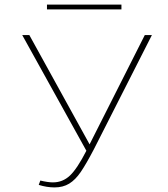

<svg xmlns="http://www.w3.org/2000/svg" viewBox="-20 -811 734 838"><path d="M643 -658 389 -158Q356 -95 332.5 -60.5Q309 -26 282 -9.5Q255 7 218 7Q185 7 149 -4L156 -23Q189 -15 211 -15Q254 -15 285.5 -45Q317 -75 357 -153L77 -658H108L371 -181L612 -658ZM185 -791H510V-770H185Z"/></svg>

Font: Ysabeau Extralight
Style: Regular
Weight: 200
Designer: Christian Thalmann (Catharsis Fonts)
Version: Version 0.003